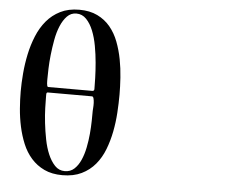

<svg xmlns="http://www.w3.org/2000/svg" viewBox="-56 -878 1111 949"><g transform="rotate(5 500.0 -403.0)"><path d="M46 -387Q46 -428 50 -476Q54 -524 64 -571.5Q74 -619 92 -663Q110 -707 138 -740.5Q166 -774 206 -794Q246 -814 300 -814Q352 -814 390 -795.5Q428 -777 454 -745.5Q480 -714 495.5 -673Q511 -632 519.5 -587.5Q528 -543 531 -497.5Q534 -452 534 -413Q534 -371 531 -323.5Q528 -276 519 -229.5Q510 -183 493.5 -140Q477 -97 449.5 -64Q422 -31 382 -11.5Q342 8 287 8Q235 8 197 -10Q159 -28 132 -58.5Q105 -89 88.5 -129Q72 -169 62.5 -213Q53 -257 49.5 -302Q46 -347 46 -387ZM398 -420Q408 -420 408 -430Q408 -450 407 -485Q406 -520 402.5 -560.5Q399 -601 391.5 -642.5Q384 -684 370.5 -717.5Q357 -751 336.5 -772.5Q316 -794 287 -794Q260 -794 241 -774.5Q222 -755 209 -724Q196 -693 189 -654.5Q182 -616 178 -579Q174 -542 173 -510Q172 -478 172 -459Q172 -456 172 -450Q172 -444 172.5 -437Q173 -430 174.5 -425Q176 -420 180 -420ZM180 -393Q173 -393 173 -383Q173 -373 173 -369Q173 -349 174 -315Q175 -281 179.5 -241.5Q184 -202 192 -161Q200 -120 214 -87.5Q228 -55 248 -34Q268 -13 297 -13Q325 -13 344 -30.5Q363 -48 375.5 -76Q388 -104 395 -139Q402 -174 405 -208Q408 -242 408.5 -272.5Q409 -303 409 -322Q409 -326 410 -337.5Q411 -349 410.5 -361.5Q410 -374 407.5 -383.5Q405 -393 399 -393Z"/></g></svg>

Font: SoukouMincho
Style: Regular
Weight: 400
Designer: Dr. Ken Lunde (project architect, glyph set definition & overall production); Masataka HATTORI  (production & ideograph 
Foundry: Adobe Systems Incorporated
Version: Version 1.00